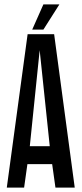

<svg xmlns="http://www.w3.org/2000/svg" viewBox="-20 -856 373 876"><path d="M178 -836 127 -721H178L251 -836ZM106 -700 11 0H90L105 -107H218L233 0H321L227 -700ZM161 -627 207 -189H116Z"/></svg>

Font: Queering
Style: Regular
Weight: 400
Designer: Adam Naccarato
Foundry: adamnac
Version: Version 2.000;hotconv 1.0.109;makeotfexe 2.5.65596